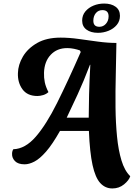

<svg xmlns="http://www.w3.org/2000/svg" viewBox="-20 -902 780 1082"><path d="M613 160Q573 160 545 129.5Q517 99 501.5 28Q486 -43 481 -164H318Q275 -88 239.5 -47.5Q204 -7 174 8.5Q144 24 119 24Q82 24 64.5 6Q47 -12 48 -35Q48 -50 55 -61Q122 -63 181.5 -131.5Q241 -200 302 -322.5Q363 -445 435 -609L430 -618Q416 -623 397 -627Q378 -631 359 -631Q301 -631 265.5 -593Q230 -555 228 -492Q227 -464 232.5 -438Q238 -412 253 -383Q240 -371 222.5 -366Q205 -361 191 -361Q134 -361 106.5 -399Q79 -437 81 -490Q82 -537 109 -583Q136 -629 189 -659.5Q242 -690 322 -690Q369 -690 423 -682.5Q477 -675 532 -667.5Q587 -660 636 -660Q635 -576 632.5 -482Q630 -388 631 -296Q632 -209 639.5 -132.5Q647 -56 664.5 2Q682 60 714 91Q707 114 679 137Q651 160 613 160ZM356 -239H480Q480 -291 482 -370Q484 -449 489 -537H487Q452 -445 417.5 -370Q383 -295 356 -239ZM532 -717Q492 -717 467.5 -735Q443 -753 443 -786Q443 -816 461 -837.5Q479 -859 507 -870.5Q535 -882 567 -882Q607 -882 631.5 -864Q656 -846 656 -813Q656 -783 638 -761.5Q620 -740 591.5 -728.5Q563 -717 532 -717ZM540 -751Q562 -751 577 -768Q592 -785 592 -810Q592 -845 557 -845Q534 -845 520 -828Q506 -811 506 -785Q506 -751 540 -751Z"/></svg>

Font: Sansita Swashed SemiBold
Style: Regular
Weight: 600
Designer: Pablo Cosgaya
Foundry: Omnibus-Type
Version: Version 1.003; ttfautohint (v1.8.3)